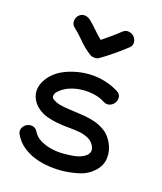

<svg xmlns="http://www.w3.org/2000/svg" viewBox="-131 -774 739 874"><g transform="rotate(20 238.0 -337.0)"><path d="M81.1 -216.8Q55.7 -235.4 44.9 -263.2Q34.2 -291 43.9 -322.3Q53.7 -350.6 74.2 -373Q94.7 -395.5 121.1 -409.2Q150.4 -424.8 183.6 -433.6Q216.8 -442.4 251 -443.4Q285.2 -444.3 318.8 -437Q352.5 -429.7 382.8 -414.1Q399.4 -405.3 401.4 -390.6Q403.3 -376 396 -363.3Q388.7 -350.6 374 -344.7Q359.4 -338.9 342.8 -347.7Q319.3 -360.4 290 -364.3Q260.7 -368.2 231 -364.7Q201.2 -361.3 174.8 -349.6Q148.4 -337.9 130.9 -319.3Q126 -314.5 124.5 -312.5Q123 -310.5 120.1 -303.7L118.2 -293Q121.1 -284.2 123 -282.2Q142.6 -269.5 163.6 -266.1Q184.6 -262.7 206.1 -261.7Q236.3 -259.8 268.1 -258.3Q299.8 -256.8 329.6 -250Q359.4 -243.2 384.8 -227.5Q410.2 -211.9 427.7 -181.6Q447.3 -147.5 445.8 -110.8Q444.3 -74.2 417 -44.9Q389.6 -15.6 353.5 -4.4Q317.4 6.8 280.3 11.7Q247.1 15.6 211.4 13.7Q175.8 11.7 143.1 2.4Q110.4 -6.8 82 -25.9Q53.7 -44.9 35.2 -76.2Q26.4 -91.8 32.2 -106Q38.1 -120.1 50.3 -127.4Q62.5 -134.8 77.6 -132.8Q92.8 -130.9 102.5 -115.2Q116.2 -92.8 140.6 -81.1Q165 -69.3 193.8 -64.9Q222.7 -60.5 252 -63Q281.2 -65.4 304.7 -70.3Q317.4 -73.2 330.6 -78.6Q343.8 -84 353 -91.8Q362.3 -99.6 366.2 -109.9Q370.1 -120.1 365.2 -132.8Q355.5 -157.2 332.5 -168Q309.6 -178.7 284.2 -180.7Q258.8 -182.6 232.4 -182.6Q206.1 -182.6 179.7 -185.1Q153.3 -187.5 127.9 -194.3Q102.5 -201.2 81.1 -216.8ZM102.5 -621.1Q89.8 -631.8 90.8 -648.9Q91.8 -666 102.5 -676.8Q115.2 -688.5 129.9 -687.5Q144.5 -686.5 157.2 -676.8Q177.7 -660.2 195.8 -642.1Q213.9 -624 234.4 -607.4Q254.9 -624 274.4 -640.6Q293.9 -657.2 313.5 -675.8Q327.1 -688.5 342.8 -686.5Q358.4 -684.6 368.7 -674.3Q378.9 -664.1 380.9 -648.4Q382.8 -632.8 369.1 -620.1Q341.8 -594.7 313.5 -571.3Q285.2 -547.9 254.9 -526.4Q246.1 -521.5 234.9 -521.5Q223.6 -521.5 214.8 -526.4Q182.6 -545.9 156.7 -572.3Q130.9 -598.6 102.5 -621.1Z"/></g></svg>

Font: Schoolbell
Style: Regular
Weight: 400
Designer: Font Diner, Inc
Foundry: Font Diner, Inc
Version: Version 1.000